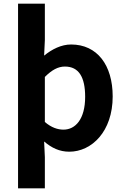

<svg xmlns="http://www.w3.org/2000/svg" viewBox="-20 -818 684 1053"><path d="M79 215H226V44L222 -42C263 -7 306 14 360 14C483 14 598 -97 598 -289C598 -461 513 -574 370 -574C316 -574 265 -548 222 -513L226 -598V-798H79ZM328 -107C297 -107 262 -118 226 -149V-396C264 -434 298 -453 336 -453C413 -453 447 -394 447 -287C447 -165 394 -107 328 -107Z"/></svg>

Font: Noto Sans CJK TC
Style: Bold
Weight: 700
Designer: Ryoko NISHIZUKA 西塚涼子 (kana, bopomofo & ideographs); Paul D. Hunt (Latin, Greek & Cyrillic); Sandoll Communications 산돌커뮤니
Foundry: Adobe
Version: Version 2.004;hotconv 1.0.118;makeotfexe 2.5.65603